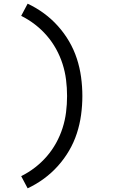

<svg xmlns="http://www.w3.org/2000/svg" viewBox="-20 -861 640 1042"><path d="M130 161 95 95Q135 75 170 48Q205 21 234 -12.5Q263 -46 284.5 -85Q306 -124 319.5 -166Q333 -208 338.5 -252Q344 -296 344 -340Q344 -384 338.5 -428Q333 -472 319.5 -514Q306 -556 284.5 -595Q263 -634 234 -667.5Q205 -701 170 -728Q135 -755 95 -775L130 -841Q177 -819 218.5 -788.5Q260 -758 294.5 -719.5Q329 -681 355 -636.5Q381 -592 397 -543Q413 -494 420 -442.5Q427 -391 427 -340Q427 -289 420 -237.5Q413 -186 397 -137Q381 -88 355 -43.5Q329 1 294.5 39.5Q260 78 218.5 108.5Q177 139 130 161Z"/></svg>

Font: Iosevka Meiseki Sans
Style: Regular
Weight: 400
Monospace: yes
Designer: Belleve Invis
Foundry: Belleve Invis
Version: Version 11.2.6; ttfautohint (v1.8.4)